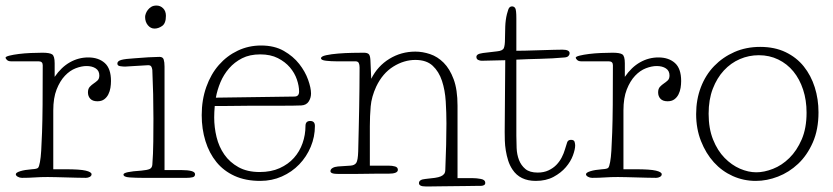

<svg xmlns="http://www.w3.org/2000/svg" viewBox="-26 -641 3004 692"><path d="M374 -349Q374 -337 372 -324.5Q370 -312 364.5 -301Q359 -290 349.5 -283Q340 -276 325 -276Q308 -276 299.5 -285Q291 -294 291 -308Q291 -321 297.5 -328Q304 -335 311.5 -340Q319 -345 325.5 -351Q332 -357 332 -369Q332 -386 319 -394.5Q306 -403 286 -403Q268 -403 247 -395Q226 -387 208 -368Q190 -349 178 -318.5Q166 -288 166 -243V-31H210Q262 -31 283 -26Q304 -21 304 -13Q304 -7 297.5 -3.5Q291 0 284 0Q270 0 251.5 -0.5Q233 -1 214 -1.5Q195 -2 177 -2.5Q159 -3 146 -3Q120 -3 99 -1.5Q78 0 53 0Q45 0 38 -4Q31 -8 31 -13Q31 -19 47 -24Q63 -29 89 -31Q107 -32 111 -36Q115 -40 118 -57Q121 -73 122.5 -98Q124 -123 125.5 -163.5Q127 -204 127.5 -263Q128 -322 128 -406Q128 -420 113 -420H14Q4 -420 -1 -425Q-6 -430 -6 -433Q-6 -437 8 -440.5Q22 -444 42 -446.5Q62 -449 85.5 -450Q109 -451 127 -451Q153 -451 162 -445Q171 -439 171 -413V-364Q195 -399 226 -416.5Q257 -434 292 -434Q329 -434 351.5 -414Q374 -394 374 -349Z M397 0ZM567 -28H629Q651 -28 664 -24.5Q677 -21 677 -13Q677 -4 667.5 -2Q658 0 647 0H488Q464 0 441.5 -1.5Q419 -3 419 -12Q419 -22 483 -26Q505 -28 513.5 -32Q522 -36 523 -47Q526 -85 526.5 -131Q527 -177 527 -213Q527 -259 526 -301.5Q525 -344 523 -389Q522 -397 519 -401.5Q516 -406 508 -406Q503 -406 491 -405Q479 -404 466 -403.5Q453 -403 441 -402Q429 -401 425 -401Q417 -401 407 -402.5Q397 -404 397 -412Q397 -421 411 -425Q425 -429 460 -431Q482 -433 509 -434.5Q536 -436 549 -436Q561 -436 564 -426.5Q567 -417 567 -401ZM497 -580Q497 -585 499.5 -592Q502 -599 507 -605.5Q512 -612 519.5 -616.5Q527 -621 538 -621Q552 -621 562 -611Q572 -601 572 -584Q572 -557 558.5 -547.5Q545 -538 531 -538Q517 -538 507 -550Q497 -562 497 -580Z M1035 -293Q1052 -293 1052 -311Q1052 -331 1044 -354.5Q1036 -378 1019 -398Q1002 -418 975.5 -431.5Q949 -445 912 -445Q874 -445 846.5 -431Q819 -417 799.5 -394.5Q780 -372 768.5 -344.5Q757 -317 752 -289ZM748 -259Q747 -248 746.5 -237.5Q746 -227 746 -218Q746 -182 754.5 -147Q763 -112 782.5 -84Q802 -56 833.5 -38.5Q865 -21 910 -21Q951 -21 982 -35Q1013 -49 1033.5 -72Q1054 -95 1064.5 -125Q1075 -155 1075 -187Q1075 -205 1092 -205Q1109 -205 1109 -187Q1109 -148 1094 -112Q1079 -76 1052.5 -48.5Q1026 -21 990 -5Q954 11 912 11Q859 11 819.5 -7Q780 -25 754 -57Q728 -89 714.5 -132.5Q701 -176 701 -226Q701 -281 717.5 -327.5Q734 -374 763 -407Q792 -440 831 -458.5Q870 -477 915 -477Q963 -477 997 -457.5Q1031 -438 1052.5 -410.5Q1074 -383 1084.5 -353.5Q1095 -324 1095 -304Q1095 -288 1086.5 -275Q1078 -262 1060 -261Q1034 -260 996.5 -260Q959 -260 919 -260Q907 -260 884 -260Q861 -260 835.5 -259.5Q810 -259 786 -259Q762 -259 748 -259Z M1623 1H1677Q1692 1 1707.5 4Q1723 7 1723 18Q1723 24 1718 26.5Q1713 29 1706 29Q1703 29 1688 29Q1673 29 1652 29.5Q1631 30 1607 30Q1583 30 1562 30.5Q1541 31 1526 31Q1511 31 1508 31Q1484 31 1484 19Q1484 6 1507 4Q1528 2 1541.5 0Q1555 -2 1563 -5.5Q1571 -9 1575 -14.5Q1579 -20 1579 -30Q1581 -75 1582 -119.5Q1583 -164 1583 -196Q1583 -235 1580.5 -275.5Q1578 -316 1567 -349.5Q1556 -383 1533.5 -404Q1511 -425 1471 -425Q1430 -425 1391.5 -401Q1353 -377 1330 -329Q1313 -292 1310 -257.5Q1307 -223 1307 -186V-44H1374Q1388 -44 1398 -41Q1408 -38 1408 -29Q1408 -15 1374 -15Q1371 -15 1358 -15Q1345 -15 1326.5 -15Q1308 -15 1286.5 -14.5Q1265 -14 1246 -14Q1227 -14 1213 -14Q1199 -14 1196 -14Q1179 -14 1172 -16.5Q1165 -19 1165 -24Q1165 -31 1172.5 -35.5Q1180 -40 1192 -41L1237 -44Q1252 -45 1258 -54Q1264 -63 1265 -95Q1266 -142 1267 -179.5Q1268 -217 1268.5 -252Q1269 -287 1269.5 -322Q1270 -357 1270 -398Q1270 -408 1267 -414Q1264 -420 1255 -420H1186Q1168 -420 1149.5 -422Q1131 -424 1131 -431Q1131 -438 1149.5 -442Q1168 -446 1193 -448Q1218 -450 1244 -450.5Q1270 -451 1285 -451Q1297 -451 1302.5 -446.5Q1308 -442 1309 -425L1312 -357Q1335 -403 1377.5 -429Q1420 -455 1471 -455Q1497 -455 1524 -446Q1551 -437 1573 -415Q1595 -393 1609 -355.5Q1623 -318 1623 -260Z M1795 -424Q1776 -424 1752 -423Q1728 -422 1710 -422Q1704 -422 1697.5 -425Q1691 -428 1691 -436Q1691 -441 1696 -444.5Q1701 -448 1715 -450L1766 -456Q1786 -458 1790 -468Q1794 -478 1794 -500Q1794 -521 1795 -545.5Q1796 -570 1801 -590Q1806 -610 1810 -614Q1814 -618 1819 -618Q1827 -618 1831 -611.5Q1835 -605 1835 -575V-458Q1844 -458 1868.5 -458.5Q1893 -459 1920 -460Q1947 -461 1970.5 -461.5Q1994 -462 2001 -462Q2027 -462 2027 -449Q2027 -444 2023 -439.5Q2019 -435 2010 -434Q1966 -430 1921 -429Q1876 -428 1835 -426V-152Q1835 -131 1836 -107.5Q1837 -84 1844.5 -64.5Q1852 -45 1867.5 -32Q1883 -19 1912 -19Q1934 -19 1951 -27Q1968 -35 1979.5 -47Q1991 -59 1998.5 -73.5Q2006 -88 2010 -102Q2015 -118 2018 -127.5Q2021 -137 2032 -137Q2043 -137 2045 -129.5Q2047 -122 2047 -117Q2047 -103 2039 -81Q2031 -59 2013.5 -38.5Q1996 -18 1969 -3.5Q1942 11 1905 11Q1848 11 1821 -30Q1811 -45 1805.5 -62.5Q1800 -80 1797 -98.5Q1794 -117 1793.5 -134Q1793 -151 1793 -165Z M2429 -349Q2429 -337 2427 -324.5Q2425 -312 2419.5 -301Q2414 -290 2404.5 -283Q2395 -276 2380 -276Q2363 -276 2354.5 -285Q2346 -294 2346 -308Q2346 -321 2352.5 -328Q2359 -335 2366.5 -340Q2374 -345 2380.5 -351Q2387 -357 2387 -369Q2387 -386 2374 -394.5Q2361 -403 2341 -403Q2323 -403 2302 -395Q2281 -387 2263 -368Q2245 -349 2233 -318.5Q2221 -288 2221 -243V-31H2265Q2317 -31 2338 -26Q2359 -21 2359 -13Q2359 -7 2352.5 -3.5Q2346 0 2339 0Q2325 0 2306.5 -0.5Q2288 -1 2269 -1.5Q2250 -2 2232 -2.5Q2214 -3 2201 -3Q2175 -3 2154 -1.5Q2133 0 2108 0Q2100 0 2093 -4Q2086 -8 2086 -13Q2086 -19 2102 -24Q2118 -29 2144 -31Q2162 -32 2166 -36Q2170 -40 2173 -57Q2176 -73 2177.5 -98Q2179 -123 2180.5 -163.5Q2182 -204 2182.5 -263Q2183 -322 2183 -406Q2183 -420 2168 -420H2069Q2059 -420 2054 -425Q2049 -430 2049 -433Q2049 -437 2063 -440.5Q2077 -444 2097 -446.5Q2117 -449 2140.5 -450Q2164 -451 2182 -451Q2208 -451 2217 -445Q2226 -439 2226 -413V-364Q2250 -399 2281 -416.5Q2312 -434 2347 -434Q2384 -434 2406.5 -414Q2429 -394 2429 -349Z M2924 -236Q2924 -174 2903.5 -127.5Q2883 -81 2850.5 -50.5Q2818 -20 2778 -4.5Q2738 11 2698 11Q2654 11 2615 -6.5Q2576 -24 2547 -56Q2518 -88 2500.5 -132.5Q2483 -177 2483 -230Q2483 -282 2500 -326.5Q2517 -371 2548 -403Q2579 -435 2621 -453.5Q2663 -472 2714 -472Q2766 -472 2805.5 -453Q2845 -434 2871 -401.5Q2897 -369 2910.5 -326.5Q2924 -284 2924 -236ZM2709 -442Q2673 -442 2640.5 -428Q2608 -414 2583 -387Q2558 -360 2543 -321Q2528 -282 2528 -231Q2528 -178 2544 -138Q2560 -98 2585.5 -72Q2611 -46 2641 -33Q2671 -20 2700 -20Q2728 -20 2760 -32.5Q2792 -45 2819 -71.5Q2846 -98 2863.5 -138.5Q2881 -179 2881 -235Q2881 -280 2868.5 -318Q2856 -356 2833.5 -383.5Q2811 -411 2779 -426.5Q2747 -442 2709 -442Z"/></svg>

Font: Life Savers
Style: Regular
Weight: 400
Version: Version 2.001; ttfautohint (v0.93) -l 8 -r 50 -G 200 -x 14 -